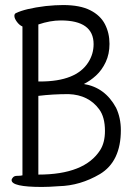

<svg xmlns="http://www.w3.org/2000/svg" viewBox="-20 -731 540 761"><path d="M146 10Q26 10 26 -17Q26 -22 31.5 -28Q37 -34 47 -34Q62 -34 69 -36V-626Q57 -631 47 -644.5Q37 -658 37 -668Q37 -676 43 -679Q80 -697 161 -707Q200 -711 230 -711Q297 -711 337.5 -690.5Q378 -670 396 -635Q414 -600 414 -557Q414 -517 399 -485Q384 -453 360.5 -431.5Q337 -410 312 -398Q396 -385 440 -304Q459 -264 459 -215Q459 -91 376 -41Q298 5 213 7Q173 10 146 10ZM132 -39Q315 -39 377 -136Q396 -166 396 -212Q396 -267 373 -298Q331 -355 252 -358Q189 -358 132 -351ZM132 -408H139Q282 -408 330 -484Q351 -517 351 -556Q351 -650 221 -650Q179 -650 132 -634Z"/></svg>

Font: LXGW WenKai Mono TC
Style: Regular
Weight: 400
Designer: LXGW / Fontworks Inc.
Foundry: LXGW / Fontworks Inc.
Version: Version 1.330